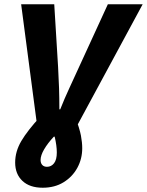

<svg xmlns="http://www.w3.org/2000/svg" viewBox="-20 -671 688 899"><path d="M180 208Q119 208 85 176Q51 144 51 90Q51 38 80 -11Q109 -60 168 -124L156 -66L79 -651H234L252 -357Q255 -306 256.5 -258.5Q258 -211 258 -159H262Q283 -212 305 -259Q327 -306 350 -357L485 -651H648L332 -66V-124Q353 -68 359 -36Q365 -4 365 23Q365 73 342 115Q319 157 277.5 182.5Q236 208 180 208ZM200 110Q220 110 233 93.5Q246 77 246 43Q246 11 236 -31H232Q203 0 186.5 28.5Q170 57 170 78Q170 93 178 101.5Q186 110 200 110Z"/></svg>

Font: Source Sans 3 ExtraBold
Style: Italic
Weight: 800
Italic angle: -11°
Version: Version 3.052;hotconv 1.1.0;makeotfexe 2.6.0